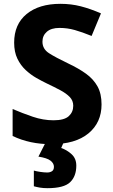

<svg xmlns="http://www.w3.org/2000/svg" viewBox="-20 -744 591 1004"><path d="M511 -198Q511 -103 442.5 -46.5Q374 10 248 10Q135 10 46 -33V-174Q97 -152 151.5 -133.5Q206 -115 260 -115Q316 -115 339.5 -136.5Q363 -158 363 -191Q363 -218 344.5 -237Q326 -256 295 -272.5Q264 -289 224 -308Q199 -320 170 -336.5Q141 -353 114.5 -377.5Q88 -402 71 -437Q54 -472 54 -521Q54 -617 119 -670.5Q184 -724 296 -724Q352 -724 402.5 -711Q453 -698 508 -674L459 -556Q410 -576 371 -587Q332 -598 291 -598Q248 -598 225 -578Q202 -558 202 -526Q202 -488 236 -466Q270 -444 337 -412Q392 -386 430.5 -358Q469 -330 490 -292Q511 -254 511 -198ZM379 122Q379 178 346.5 209Q314 240 228 240Q206 240 188.5 237Q171 234 157 230V148Q171 152 191.5 155Q212 158 227 158Q241 158 251.5 151.5Q262 145 262 128Q262 110 244 96Q226 82 181 75L219 0H313L300 30Q330 40 354.5 62.5Q379 85 379 122Z"/></svg>

Font: Noto Sans Gurmukhi UI
Style: Bold
Weight: 700
Designer: Jelle Bosma - Monotype Design Team
Foundry: Monotype Imaging Inc.
Version: Version 2.004; ttfautohint (v1.8.4.7-5d5b)